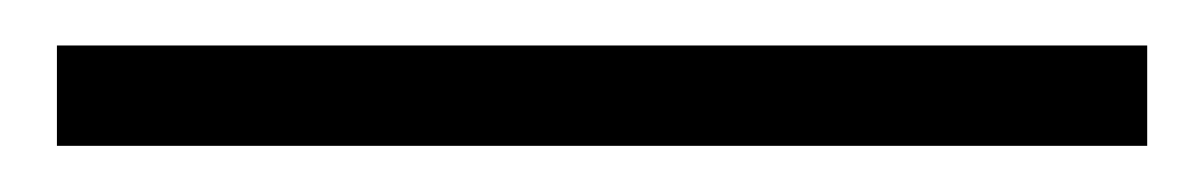

<svg xmlns="http://www.w3.org/2000/svg" viewBox="-20 90 526 84"><path d="M481.9 109.9V153.8H4.9V109.9Z"/></svg>

Font: Linux Biolinum
Style: Regular
Weight: 400
Designer: Philipp H. Poll
Foundry: Philipp H. Poll
Version: Version 0.6.4